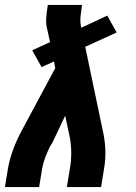

<svg xmlns="http://www.w3.org/2000/svg" viewBox="-29 -755 549 775"><path d="M-9 0 3 -74Q10 -114 25 -154Q40 -194 61 -232L194 -480L189 -507L139 -484L101 -552L173 -585L164 -626Q164 -628 163 -630Q162 -632 162 -635Q156 -657 157.5 -680.5Q159 -704 163 -728L164 -735H302L301 -728Q298 -708 296 -688Q294 -668 298 -649L299 -643L404 -692L442 -624L315 -566L385 -232Q394 -194 396 -154Q398 -114 391 -74L379 0H241L253 -74Q259 -108 258.5 -142.5Q258 -177 251 -209L234 -288L183 -180Q181 -177 179 -173.5Q177 -170 175 -167L174 -166Q163 -144 154 -120.5Q145 -97 141 -74L129 0Z"/></svg>

Font: Iosevka Curly Heavy
Style: Italic
Weight: 900
Italic angle: -9°
Monospace: yes
Designer: Belleve Invis
Foundry: Belleve Invis
Version: Version 22.1.2; ttfautohint (v1.8.4)